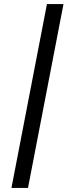

<svg xmlns="http://www.w3.org/2000/svg" viewBox="-20 -758 353 940"><path d="M36.1 162 209.8 -738H290.8L117.1 162Z"/></svg>

Font: REM Medium
Style: Italic
Weight: 500
Italic angle: -11°
Designer: Octavio Pardo
Foundry: Ashler Design
Version: Version 1.005;gftools[0.9.28]